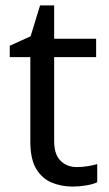

<svg xmlns="http://www.w3.org/2000/svg" viewBox="-20 -679 401 709"><path d="M264 -62Q284 -62 305 -65.5Q326 -69 339 -73V-6Q325 1 299 5.5Q273 10 249 10Q207 10 171.5 -4.5Q136 -19 114 -55Q92 -91 92 -156V-468H16V-510L93 -545L128 -659H180V-536H335V-468H180V-158Q180 -109 203.5 -85.5Q227 -62 264 -62Z"/></svg>

Font: Noto Sans Kannada
Style: Regular
Weight: 400
Designer: Jelle Bosma - Monotype Design Team
Foundry: Monotype Imaging Inc.
Version: Version 2.003